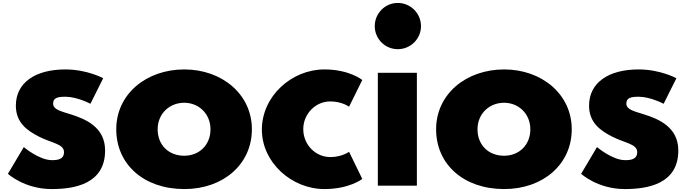

<svg xmlns="http://www.w3.org/2000/svg" viewBox="-20 -1266 4683 1308"><path d="M425 -793C222 -793 88 -704 88 -546C88 -430 166 -376 244 -336C331 -291 416 -286 416 -230C416 -179 371 -175 333 -175C247 -175 142 -264 142 -264L34 -82C34 -82 146 22 332 22C490 22 696 -14 696 -241C696 -399 564 -455 462 -487C396 -508 342 -519 342 -560C342 -596 366 -607 425 -607C506 -607 596 -559 596 -559L683 -733C683 -733 574 -793 425 -793Z M772 -385C772 -148 958 22 1236 22C1502 22 1696 -148 1696 -385C1696 -625 1491 -793 1236 -793C976 -793 772 -625 772 -385ZM1054 -385C1054 -491 1134 -566 1235 -566C1334 -566 1414 -491 1414 -385C1414 -280 1339 -205 1235 -205C1127 -205 1054 -280 1054 -385Z M2230 -575C2310 -575 2358 -539 2358 -539L2448 -721C2448 -721 2361 -793 2190 -793C1966 -793 1764 -610 1764 -383C1764 -158 1968 22 2190 22C2361 22 2448 -47 2448 -47L2358 -232C2358 -232 2310 -196 2230 -196C2130 -196 2046 -280 2046 -386C2046 -491 2130 -575 2230 -575Z M2690 -1246C2603 -1246 2533 -1175 2533 -1088C2533 -1001 2603 -931 2690 -931C2777 -931 2848 -1001 2848 -1088C2848 -1175 2777 -1246 2690 -1246ZM2554 -770H2820V-1H2554Z M2951 -385C2951 -148 3137 22 3415 22C3681 22 3875 -148 3875 -385C3875 -625 3670 -793 3415 -793C3155 -793 2951 -625 2951 -385ZM3233 -385C3233 -491 3313 -566 3414 -566C3513 -566 3593 -491 3593 -385C3593 -280 3518 -205 3414 -205C3306 -205 3233 -280 3233 -385Z M4330 -793C4127 -793 3993 -704 3993 -546C3993 -430 4071 -376 4149 -336C4236 -291 4321 -286 4321 -230C4321 -179 4276 -175 4238 -175C4152 -175 4047 -264 4047 -264L3939 -82C3939 -82 4051 22 4237 22C4395 22 4601 -14 4601 -241C4601 -399 4469 -455 4367 -487C4301 -508 4247 -519 4247 -560C4247 -596 4271 -607 4330 -607C4411 -607 4501 -559 4501 -559L4588 -733C4588 -733 4479 -793 4330 -793Z"/></svg>

Font: Poland Can Into
Style: BigWritings
Weight: 700
Foundry: Cannot Into Space Fonts
Version: Version 0.92